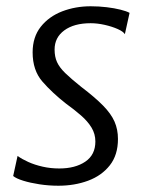

<svg xmlns="http://www.w3.org/2000/svg" viewBox="-20 -584 466 612"><path d="M166 8Q135.5 8 106 3.5Q76.5 -1 54 -8Q31.5 -15 22 -23L36 -87Q49.5 -77 70 -67.8Q90.5 -58.5 115.8 -52.8Q141 -47 169 -47Q220 -47 252 -68.8Q284 -90.5 284 -133Q284 -157 271.8 -177.2Q259.5 -197.5 238.2 -216Q217 -234.5 190 -254Q146 -288.5 115 -324.2Q84 -360 84 -417Q84 -466 110 -498.8Q136 -531.5 178.2 -547.8Q220.5 -564 269 -564Q295.5 -564 320.2 -561Q345 -558 364 -553.2Q383 -548.5 393 -543L378 -475Q373 -483.5 355 -491.5Q337 -499.5 313.5 -504.8Q290 -510 269 -510Q216 -510 185 -487.2Q154 -464.5 154 -426Q154 -403 161.8 -386Q169.5 -369 188 -351Q206.5 -333 239 -307Q283 -273.5 308.5 -247.5Q334 -221.5 345 -196.5Q356 -171.5 356 -141Q356 -90 330 -57Q304 -24 260.8 -8Q217.5 8 166 8Z"/></svg>

Font: Koeln Type Sans Light
Style: Italic
Weight: 300
Italic angle: -7.5°
Designer: Eben Sorkin
Foundry: Eben Sorkin
Version: Version 2.001